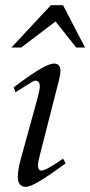

<svg xmlns="http://www.w3.org/2000/svg" viewBox="-20 -714 349 743"><path d="M224 -694 309 -530H275L195 -631L62 -530H24L177 -694ZM224 -100 234 -82Q165 -31 128 -10Q96 9 80 9Q49 9 49 -30Q49 -59 62 -104L126 -337Q134 -367 134 -379Q134 -402 116 -402Q110 -402 67 -374L40 -357L33 -376L60 -396Q158 -468 188 -468Q214 -468 214 -441Q214 -430 209 -407L134 -113Q127 -88 127 -74Q127 -54 140 -54Q155 -54 199 -83Z"/></svg>

Font: GFS Didot
Style: Italic
Weight: 400
Italic angle: -12°
Designer: Takis Katsoulidis and George D. Matthiopoulos
Foundry: George Matthiopoulos and Takis Katsoulidis
Version: Version 1.0